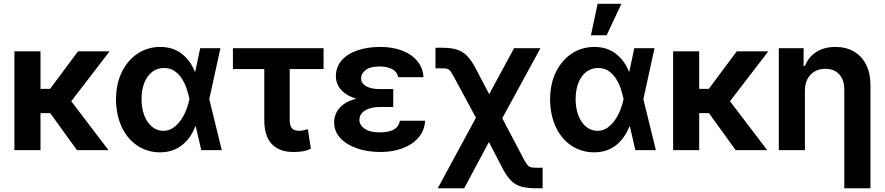

<svg xmlns="http://www.w3.org/2000/svg" viewBox="-20 -804 4737 1028"><path d="M196.8 -529.3V0H57.1V-529.3ZM566.9 -529.3 312.5 -198.2H169.4L159.7 -328.1H248L397.9 -529.3ZM392.1 0 237.8 -213.9 341.3 -288.6 561 0Z M835.4 11.7Q766.6 10.7 713.6 -25.4Q660.6 -61.5 631.1 -125.5Q601.6 -189.5 601.1 -272.5Q601.6 -356 632.6 -418.9Q663.6 -481.9 717.3 -517.3Q771 -552.7 837.9 -552.7Q905.8 -552.7 952.6 -516.6Q999.5 -480.5 1022.9 -420.9H1066.9L1100.1 -274.4L1167.5 0H1057.6L994.1 -274.4Q988.8 -301.3 979 -330.1Q969.2 -358.9 953.1 -383.8Q937 -408.7 913.8 -424.3Q890.6 -439.9 858.4 -439.9Q821.3 -439.9 794.2 -418.7Q767.1 -397.5 752.4 -359.9Q737.8 -322.3 737.8 -273.4Q737.8 -224.6 752.4 -186.3Q767.1 -147.9 793.2 -126Q819.3 -104 854 -103.5Q884.3 -103.5 907.7 -119.9Q931.2 -136.2 948.7 -161.9Q966.3 -187.5 977.5 -216.6Q988.8 -245.6 994.1 -271.5L1051.8 -545.9H1160.2L1100.1 -271.5L1066.9 -126.5H1025.4Q1010.3 -86.9 984.4 -55.7Q958.5 -24.4 921.6 -6.3Q884.8 11.7 835.4 11.7Z M1712.4 -545.9V-434.1H1227.1V-545.9ZM1395 -545.9H1531.2V-159.7Q1531.7 -137.2 1538.1 -125Q1544.4 -112.8 1555.4 -108.4Q1566.4 -104 1580.1 -103.5Q1595.7 -104 1606.2 -106.7Q1616.7 -109.4 1628.4 -112.3L1644.5 -7.8Q1621.6 2.9 1599.9 6.3Q1578.1 9.8 1550.3 9.8Q1476.6 9.8 1435.8 -32.2Q1395 -74.2 1395 -161.6Z M1981.9 -285.6H2085.4V-231H2010.7Q1981.9 -231 1957.8 -223.1Q1933.6 -215.3 1918.9 -200Q1904.3 -184.6 1904.3 -161.6Q1904.3 -134.3 1932.4 -114.7Q1960.4 -95.2 2011.7 -95.2Q2063.5 -95.2 2089.8 -111.1Q2116.2 -127 2121.1 -157.7H2256.3Q2253.9 -117.2 2234.4 -85.9Q2214.8 -54.7 2181.9 -33.4Q2148.9 -12.2 2106.9 -1.2Q2064.9 9.8 2017.6 9.8Q1947.3 9.8 1891.1 -9.8Q1835 -29.3 1802.2 -64.7Q1769.5 -100.1 1769 -148.4Q1769 -176.3 1781 -200.9Q1793 -225.6 1818.1 -244.6Q1843.3 -263.7 1883.8 -274.7Q1924.3 -285.6 1981.9 -285.6ZM2085.4 -264.2H1981.9Q1927.7 -264.2 1888.9 -275.4Q1850.1 -286.6 1825.7 -305.2Q1801.3 -323.7 1789.8 -347.2Q1778.3 -370.6 1778.3 -394.5Q1778.3 -445.3 1809.1 -480.5Q1839.8 -515.6 1893.6 -534.2Q1947.3 -552.7 2016.6 -552.7Q2080.6 -552.7 2131.6 -533.7Q2182.6 -514.6 2213.4 -478.3Q2244.1 -441.9 2247.6 -390.6H2111.3Q2106.9 -419.4 2079.8 -433.8Q2052.7 -448.2 2010.3 -448.2Q1963.4 -448.2 1938.5 -429.7Q1913.6 -411.1 1913.1 -384.8Q1913.6 -358.9 1938.7 -343.3Q1963.9 -327.6 2010.7 -327.1H2085.4Z M2323.7 204.1 2572.3 -254.9H2625L2783.7 46.9Q2795.4 68.8 2803.7 78.9Q2812 88.9 2823 91.6Q2834 94.2 2854.5 94.2H2885.3V204.1H2854.5Q2805.2 204.1 2772.9 195.6Q2740.7 187 2717.3 164.1Q2693.8 141.1 2671.4 98.6L2597.7 -43.5L2465.3 204.1ZM2567.4 -101.1 2413.1 -387.2Q2399.9 -411.6 2392.1 -422.4Q2384.3 -433.1 2373.8 -435.8Q2363.3 -438.5 2342.3 -438H2311.5V-548.3H2342.3Q2391.6 -548.8 2423.6 -539.3Q2455.6 -529.8 2479.2 -506.3Q2502.9 -482.9 2525.9 -439.5L2599.1 -299.8L2732.4 -545.9H2873.5L2631.3 -101.1Z M3159.7 11.7Q3090.8 10.7 3037.8 -25.4Q2984.9 -61.5 2955.3 -125.5Q2925.8 -189.5 2925.3 -272.5Q2925.8 -356 2956.8 -418.9Q2987.8 -481.9 3041.5 -517.3Q3095.2 -552.7 3162.1 -552.7Q3230 -552.7 3276.9 -516.6Q3323.7 -480.5 3347.2 -420.9H3391.1L3424.3 -274.4L3491.7 0H3381.8L3318.4 -274.4Q3313 -301.3 3303.2 -330.1Q3293.5 -358.9 3277.3 -383.8Q3261.2 -408.7 3238 -424.3Q3214.8 -439.9 3182.6 -439.9Q3145.5 -439.9 3118.4 -418.7Q3091.3 -397.5 3076.7 -359.9Q3062 -322.3 3062 -273.4Q3062 -224.6 3076.7 -186.3Q3091.3 -147.9 3117.4 -126Q3143.6 -104 3178.2 -103.5Q3208.5 -103.5 3231.9 -119.9Q3255.4 -136.2 3272.9 -161.9Q3290.5 -187.5 3301.8 -216.6Q3313 -245.6 3318.4 -271.5L3376 -545.9H3484.4L3424.3 -271.5L3391.1 -126.5H3349.6Q3334.5 -86.9 3308.6 -55.7Q3282.7 -24.4 3245.8 -6.3Q3209 11.7 3159.7 11.7ZM3144 -615.2 3179.7 -783.7H3307.1L3228 -615.2Z M3723.6 -529.3V0H3584V-529.3ZM4093.8 -529.3 3839.4 -198.2H3696.3L3686.5 -328.1H3774.9L3924.8 -529.3ZM3918.9 0 3764.6 -213.9 3868.2 -288.6 4087.9 0Z M4289.6 -317.4V0H4149.9V-545.9H4282.7V-450.7H4289.6Q4308.1 -498 4350.1 -525.4Q4392.1 -552.7 4453.1 -552.7Q4509.8 -552.7 4551.8 -528.3Q4593.8 -503.9 4617.2 -458Q4640.6 -412.1 4640.6 -347.2V204.1H4500.5V-323.7Q4500.5 -376 4473.6 -405.8Q4446.8 -435.5 4398.9 -435.5Q4366.7 -435.5 4342 -421.6Q4317.4 -407.7 4303.5 -381.3Q4289.6 -355 4289.6 -317.4Z"/></svg>

Font: Inter Cardless Tabular Bold
Style: Bold
Weight: 700
Designer: Rasmus Andersson
Foundry: rsms
Version: Version 4.000;git-4fc901f